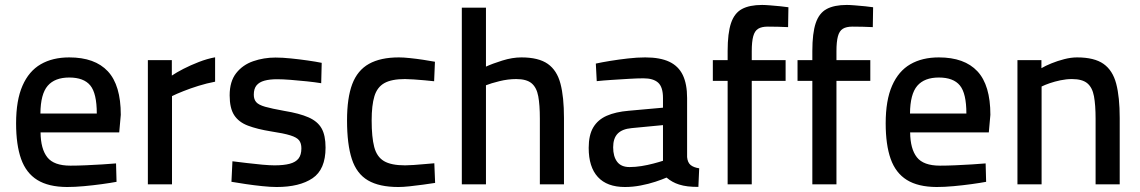

<svg xmlns="http://www.w3.org/2000/svg" viewBox="-20 -742 4591 773"><path d="M249.8 10.9Q175.1 10.5 130.1 -17.5Q85 -45.5 64.9 -102.2Q44.8 -159 44.8 -245.6Q44.8 -338.3 70.6 -397Q96.3 -455.7 144 -483.3Q191.7 -510.9 258.7 -510.9Q362 -510.9 414.2 -454.9Q466.3 -399 466.3 -279.7L460 -209H143.3Q143.9 -142.4 170.5 -108.7Q197 -75.1 263.3 -75.1Q291.8 -75.1 325.8 -76.6Q359.7 -78.1 392.1 -80.1Q424.5 -82.1 447.2 -84.1L449.2 -10Q425.2 -5.5 390.3 -0.7Q355.4 4.1 318.3 7.5Q281.2 10.9 249.8 10.9ZM142.7 -284.9H369.7Q369.7 -366.1 343.5 -398Q317.3 -429.9 258.7 -429.9Q200.7 -429.9 172 -396.6Q143.3 -363.2 142.7 -284.9Z M575.3 0V-500H671.8V-437.7Q690.2 -450.2 718.7 -464.9Q747.2 -479.5 780.7 -492.5Q814.1 -505.5 846 -511.3V-413.1Q812.5 -406.8 779.4 -396.5Q746.3 -386.2 718.5 -375.1Q690.7 -364.1 672.5 -355.1V0Z M1093.8 10.9Q1069 10.9 1035.9 7.4Q1002.7 4 969.7 -0.9Q936.7 -5.9 911.8 -10.1L915.8 -92.7Q941.4 -89.7 973.5 -85.7Q1005.7 -81.7 1036.3 -79Q1066.9 -76.3 1084.9 -76.3Q1122.5 -76.3 1146.5 -82.7Q1170.5 -89.1 1182 -103.9Q1193.4 -118.7 1193.4 -144.8Q1193.4 -165.1 1184.2 -177Q1174.9 -189 1148.6 -197.1Q1122.3 -205.3 1071.1 -213Q1015.6 -222 978.4 -236.1Q941.2 -250.1 922.9 -278.3Q904.6 -306.4 904.6 -358.1Q904.6 -414.2 930.9 -447.6Q957.2 -481 999.5 -495.6Q1041.9 -510.3 1089.4 -510.3Q1116.8 -510.3 1150.6 -506.8Q1184.5 -503.4 1218 -498.6Q1251.4 -493.9 1275.2 -489L1273.2 -407Q1248.7 -411 1215.6 -414.5Q1182.4 -418 1150.3 -420.5Q1118.2 -423 1095.7 -423Q1065.6 -423 1044.6 -417.2Q1023.6 -411.4 1012.7 -398.1Q1001.8 -384.7 1001.8 -360.7Q1001.8 -342.2 1011.4 -331Q1021.1 -319.7 1047.7 -312.1Q1074.3 -304.6 1124.4 -295.6Q1185.4 -285.6 1221.9 -269.6Q1258.5 -253.6 1274.6 -225.4Q1290.7 -197.3 1290.7 -147.8Q1290.7 -59.8 1238.3 -24.4Q1185.9 10.9 1093.8 10.9Z M1584.1 10.9Q1506.7 10.9 1461.3 -15.9Q1415.8 -42.6 1396.5 -101.8Q1377.2 -161 1377.2 -257.2Q1377.2 -347.7 1398.1 -403.3Q1419.1 -458.9 1465.5 -484.9Q1512 -510.9 1586 -510.9Q1604.4 -510.9 1630.6 -508.1Q1656.8 -505.4 1683.8 -501.3Q1710.9 -497.2 1731.1 -493.4L1727.8 -414.9Q1710.8 -416.9 1688.8 -418.8Q1666.8 -420.7 1645.6 -422.2Q1624.4 -423.7 1610.4 -423.7Q1556.5 -423.7 1527.5 -407.4Q1498.5 -391.1 1487.4 -354.6Q1476.3 -318 1476.3 -257.2Q1476.3 -190.1 1486.6 -150.4Q1496.9 -110.8 1525.7 -93.6Q1554.5 -76.3 1611.1 -76.3Q1625.1 -76.3 1645.9 -77.8Q1666.8 -79.3 1689.2 -81.3Q1711.6 -83.3 1728.6 -84.7L1731.8 -5.6Q1710.7 -2.4 1683 1.5Q1655.3 5.4 1628.9 8.1Q1602.5 10.9 1584.1 10.9Z M1839.3 0V-711.2H1936.5V-473.8Q1961.7 -485.5 2002.2 -498.2Q2042.7 -510.9 2079.1 -510.9Q2148.3 -510.9 2185.4 -484.8Q2222.5 -458.7 2236.5 -405Q2250.6 -351.4 2250.6 -266.9V0H2153.5V-264.3Q2153.5 -319.8 2147 -354.7Q2140.5 -389.7 2120.2 -406.7Q2099.9 -423.7 2058.4 -423.7Q2025.1 -423.7 1990.7 -415.2Q1956.3 -406.7 1936.5 -398.7V0Z M2496.1 10.9Q2423.8 10.9 2387 -29.4Q2350.1 -69.6 2350.1 -146.4Q2350.1 -198.2 2368.5 -229.1Q2386.9 -260.1 2422.7 -275.9Q2458.5 -291.7 2511.3 -296.1L2649.2 -308.5V-347.4Q2649.2 -391.6 2629.7 -409.2Q2610.2 -426.7 2570.8 -426.7Q2546.1 -426.7 2511.7 -424.6Q2477.4 -422.6 2442.7 -420.3Q2408.1 -418.1 2382.5 -415.3L2378.8 -486Q2402.2 -491.2 2436.5 -496.8Q2470.8 -502.4 2507.9 -506.6Q2545 -510.9 2577.7 -510.9Q2637.5 -510.9 2674.6 -493.4Q2711.6 -475.9 2729 -439.8Q2746.3 -403.7 2746.3 -347.4V-109.6Q2748.3 -87.6 2760.5 -77.6Q2772.7 -67.7 2795 -64.4L2791.7 10.5Q2767.8 10.5 2749 8.3Q2730.2 6.1 2713.7 0.8Q2699.8 -3.6 2687.6 -10.4Q2675.4 -17.1 2663.6 -27.1Q2646 -19.4 2618.5 -10.3Q2590.9 -1.2 2559.2 4.8Q2527.5 10.9 2496.1 10.9ZM2514.7 -69.4Q2537.8 -69.4 2562.7 -73.4Q2587.6 -77.4 2610.5 -83.5Q2633.5 -89.5 2649.2 -94.7V-238.3L2522.8 -226.2Q2484.9 -222.7 2466.7 -203.9Q2448.6 -185.2 2448.6 -148.9Q2448.6 -112.1 2464.6 -90.8Q2480.6 -69.4 2514.7 -69.4Z M2909.5 0V-416.5H2849.9V-500H2909.5V-536.5Q2909.5 -608.5 2923.1 -648.9Q2936.7 -689.3 2967.2 -705.7Q2997.7 -722.1 3048.4 -722.1Q3060.4 -722.1 3081.1 -720.4Q3101.9 -718.8 3122.7 -716.7Q3143.5 -714.7 3154.2 -712.8L3152.9 -632.8Q3136.3 -633.8 3111.8 -634.3Q3087.2 -634.8 3071 -634.8Q3046.4 -634.8 3032.4 -626.2Q3018.3 -617.5 3012.5 -595.8Q3006.6 -574.2 3006.6 -535.5V-500H3142.9V-416.5H3006.6V0Z M3250.5 0V-416.5H3190.9V-500H3250.5V-536.5Q3250.5 -608.5 3264.1 -648.9Q3277.7 -689.3 3308.2 -705.7Q3338.7 -722.1 3389.4 -722.1Q3401.4 -722.1 3422.1 -720.4Q3442.9 -718.8 3463.7 -716.7Q3484.5 -714.7 3495.2 -712.8L3493.9 -632.8Q3477.3 -633.8 3452.8 -634.3Q3428.2 -634.8 3412 -634.8Q3387.4 -634.8 3373.4 -626.2Q3359.3 -617.5 3353.5 -595.8Q3347.6 -574.2 3347.6 -535.5V-500H3483.9V-416.5H3347.6V0Z M3750.8 10.9Q3676.1 10.5 3631.1 -17.5Q3586 -45.5 3565.9 -102.2Q3545.8 -159 3545.8 -245.6Q3545.8 -338.3 3571.6 -397Q3597.3 -455.7 3645 -483.3Q3692.7 -510.9 3759.7 -510.9Q3863 -510.9 3915.2 -454.9Q3967.3 -399 3967.3 -279.7L3961 -209H3644.3Q3644.9 -142.4 3671.5 -108.7Q3698 -75.1 3764.3 -75.1Q3792.8 -75.1 3826.8 -76.6Q3860.7 -78.1 3893.1 -80.1Q3925.5 -82.1 3948.2 -84.1L3950.2 -10Q3926.2 -5.5 3891.3 -0.7Q3856.4 4.1 3819.3 7.5Q3782.2 10.9 3750.8 10.9ZM3643.7 -284.9H3870.7Q3870.7 -366.1 3844.5 -398Q3818.3 -429.9 3759.7 -429.9Q3701.7 -429.9 3673 -396.6Q3644.3 -363.2 3643.7 -284.9Z M4076.3 0V-500H4172.8V-467.5Q4189.3 -477.3 4213.3 -487Q4237.3 -496.8 4264.5 -503.8Q4291.7 -510.9 4316.5 -510.9Q4385.7 -510.9 4422.8 -484.8Q4459.8 -458.7 4473.9 -405Q4488 -351.4 4488 -266.9V0H4390.9V-263.6Q4390.9 -319.2 4384.4 -354.4Q4377.9 -389.7 4357.6 -406.7Q4337.3 -423.7 4295.7 -423.7Q4273.2 -423.7 4249.7 -418.8Q4226.2 -413.9 4206.5 -407.1Q4186.8 -400.3 4173.5 -393.7V0Z"/></svg>

Font: TitilliumWeb ExtraLight
Style: Regular
Weight: 400
Designer: Mohamed Gaber, Accademia di Belle Arti di Urbino and others
Foundry: Kief Type Foundry, Accademia di Belle Arti di Urbino and others
Version: Version 3.000; ttfautohint (v1.8.2)